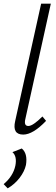

<svg xmlns="http://www.w3.org/2000/svg" viewBox="-24 -731 304 1050"><path d="M103 5Q42 5 59 -69L201 -711H254L115 -82Q105 -42 131 -42Q156 -42 208 -94L228 -70Q156 5 103 5ZM18 299 -4 276Q48 232 60 175Q70 124 44 101L95 81Q128 108 118 171Q110 207 83 242Q56 277 18 299Z"/></svg>

Font: EauTest Semilight
Style: Italic
Weight: 300
Italic angle: -12°
Designer: Christian Thalmann (Catharsis Fonts)
Version: Version 0.001;PS 000.001;hotconv 1.0.88;makeotf.lib2.5.64775